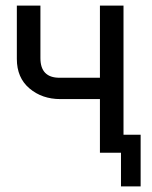

<svg xmlns="http://www.w3.org/2000/svg" viewBox="-20 -544 541 684"><path d="M411 0H336V-191H195Q130 -191 85 -229Q40 -267 40 -334V-524H124V-337Q124 -267 192 -267H336V-524H420V-64H481V120H411Z"/></svg>

Font: Autonym
Style: Regular
Weight: 500
Version: Version 1.0.20131126